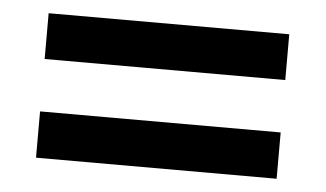

<svg xmlns="http://www.w3.org/2000/svg" viewBox="-33 -540 638 376"><g transform="rotate(5 286.0 -352.0)"><path d="M49 -404V-494H522V-404ZM49 -210V-301H522V-210Z"/></g></svg>

Font: Noto Sans Sundanese SemiBold
Style: Regular
Weight: 600
Version: Version 2.003